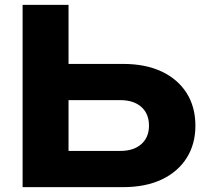

<svg xmlns="http://www.w3.org/2000/svg" viewBox="-20 -770 845 790"><path d="M73 0V-750H262V-65L177 -149H475Q530 -149 561.5 -177Q593 -205 593 -253Q593 -302 561.5 -330Q530 -358 475 -358H160V-507H486Q579 -507 645.5 -475.5Q712 -444 748 -387Q784 -330 784 -253Q784 -177 748 -120Q712 -63 645.5 -31.5Q579 0 486 0Z"/></svg>

Font: Unbounded SemiBold
Style: Regular
Weight: 600
Designer: Luke Prowse, Jean-Baptiste Morizot, Fátima Lázaro, Florian Runge
Foundry: NaN
Version: Version 1.700